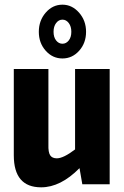

<svg xmlns="http://www.w3.org/2000/svg" viewBox="-20 -788 530 821"><path d="M247 -768Q288 -768 318 -734Q348 -700 348 -652Q348 -604 318.5 -571Q289 -538 247 -538Q205 -538 175.5 -571Q146 -604 146 -652Q146 -700 175.5 -734Q205 -768 247 -768ZM274 -689.5Q263 -704 247 -704Q231 -704 220 -689.5Q209 -675 209 -652Q209 -629 220 -615Q231 -601 247 -601Q263 -601 274 -615Q285 -629 285 -652Q285 -675 274 -689.5ZM449 -493V0H332L320 -69Q239 13 156 13Q39 13 39 -124V-493H187V-169Q186 -137 194.5 -124Q203 -111 223 -111Q251 -111 301 -149V-493Z"/></svg>

Font: exo2condensed_b
Style: Bold
Weight: 700
Width: 3
Designer: Natanael Gama
Version: Version 1.001;PS 001.001;hotconv 1.0.70;makeotf.lib2.5.58329